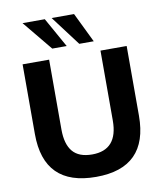

<svg xmlns="http://www.w3.org/2000/svg" viewBox="-100 -1021 946 1112"><g transform="rotate(-10 373.0 -464.5)"><path d="M375 11Q68 11 68 -295V-705H224V-294Q224 -208 260.5 -164.5Q297 -121 375 -121Q526 -121 526 -294V-705H680V-295Q680 11 375 11ZM412 -765 280 -940H412L497 -765ZM253 -765 109 -940H240L338 -765Z"/></g></svg>

Font: Mulish ExtraBold
Style: Regular
Weight: 800
Designer: Vernon Adams
Foundry: Vernon Adams
Version: Version 3.603; ttfautohint (v1.8.3)